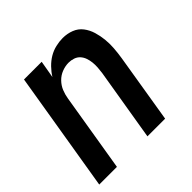

<svg xmlns="http://www.w3.org/2000/svg" viewBox="-142 -656 783 783"><g transform="rotate(-45 250.0 -264.0)"><path d="M4 0 90 -520H192L179 -445Q190 -463 206 -479.5Q222 -496 240.5 -507Q259 -518 280 -523Q301 -528 321 -528Q347 -528 370 -519Q393 -510 407.5 -491Q422 -472 429 -448.5Q436 -425 438.5 -400.5Q441 -376 439 -350Q437 -324 433 -299L384 0H282L334 -313Q336 -327 337 -342Q338 -357 336.5 -371Q335 -385 330.5 -398Q326 -411 317 -421Q308 -431 294.5 -435.5Q281 -440 267 -440Q248 -440 228.5 -432.5Q209 -425 194.5 -410Q180 -395 172.5 -376.5Q165 -358 162 -339L106 0Z"/></g></svg>

Font: Iosevka SS18 Semibold
Style: Italic
Weight: 600
Italic angle: -9°
Monospace: yes
Designer: Belleve Invis
Foundry: Belleve Invis
Version: Version 25.1.1; ttfautohint (v1.8.4)